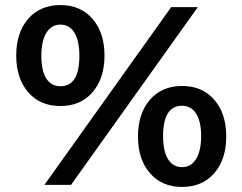

<svg xmlns="http://www.w3.org/2000/svg" viewBox="-20 -729 956 757"><path d="M345 -365.5Q298 -311 218 -311Q138 -311 91 -365.5Q44 -420 44 -510Q44 -600 91 -654.5Q138 -709 218 -709Q298 -709 345 -654.5Q392 -600 392 -510Q392 -420 345 -365.5ZM218 -389Q293 -389 293 -509Q293 -568 273.5 -600Q254 -632 218 -632Q183 -632 163 -600Q143 -568 143 -509Q143 -450 162.5 -419.5Q182 -389 218 -389ZM155 0 655 -701H760L260 0ZM571 -46.5Q524 -101 524 -191Q524 -281 571 -335.5Q618 -390 698 -390Q778 -390 825 -335.5Q872 -281 872 -191Q872 -101 825 -46.5Q778 8 698 8Q618 8 571 -46.5ZM623 -192Q623 -133 642.5 -101.5Q662 -70 698 -70Q733 -70 753 -102Q773 -134 773 -192Q773 -251 753 -281.5Q733 -312 698 -312Q623 -312 623 -192Z"/></svg>

Font: LT Superior Semi-bold
Style: Regular
Weight: 600
Designer: Daniel Lyons
Foundry: LyonsType
Version: Version 1.0